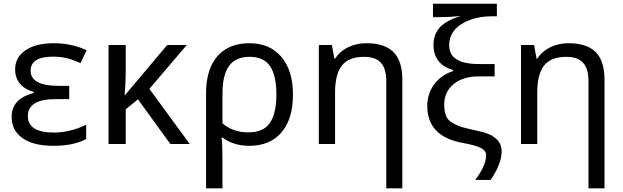

<svg xmlns="http://www.w3.org/2000/svg" viewBox="-20 -780 3375 1040"><path d="M272.9 -62Q357.4 -62 446.8 -104V-26.9Q378.9 9.8 269.5 9.8Q160.2 9.8 101.6 -32Q43 -73.7 43 -146Q43 -194.3 70.6 -226.3Q98.1 -258.3 162.1 -276.9V-282.2Q113.8 -295.9 87.9 -327.1Q62 -358.4 62 -403.8Q62 -469.7 118.4 -507.8Q174.8 -545.9 271.5 -545.9Q368.2 -545.9 449.2 -507.8L416 -438Q367.7 -459.5 335.4 -466.3Q303.2 -473.1 267.1 -473.1Q146 -473.1 146 -397Q146 -314.9 298.8 -314.9H355V-243.2H282.2Q130.9 -243.2 130.9 -150.9Q130.9 -62 272.9 -62Z M661.1 0H567.9V-536.1H661.1V-397Q661.1 -329.1 654.8 -262.2L885.7 -536.1H991.7L789.1 -298.8L1007.8 0H902.8L727.1 -242.2L661.1 -188Z M1185.1 -273.9V-111.8Q1241.7 -63 1324.7 -63Q1407.7 -63 1442.4 -114.7Q1477.1 -166.5 1477.1 -268.6Q1477.1 -370.6 1442.9 -421.4Q1408.7 -472.2 1332.5 -472.2Q1256.3 -472.2 1220.7 -422.9Q1185.1 -373.5 1185.1 -273.9ZM1330.1 9.8Q1244.1 9.8 1185.1 -35.2H1180.2Q1185.1 -2 1185.1 98.1V240.2H1096.2V-274.9Q1096.2 -405.3 1157.7 -475.6Q1219.2 -545.9 1330.6 -545.9Q1441.9 -545.9 1504.4 -471.7Q1566.9 -397.5 1566.9 -266.6Q1566.9 -135.7 1504.9 -63Q1442.9 9.8 1330.1 9.8Z M2072.3 240.2V-342.8Q2072.3 -407.2 2043.5 -439.7Q2014.6 -472.2 1952.1 -472.2Q1869.6 -472.2 1832.3 -425.5Q1794.9 -378.9 1794.9 -277.8V0H1707V-536.1H1777.8L1791 -462.9H1795.9Q1820.8 -502.4 1865.7 -524.2Q1910.6 -545.9 1964.8 -545.9Q2063.5 -545.9 2111.3 -498Q2159.2 -450.2 2159.2 -349.1V240.2Z M2554.2 194.8Q2613.3 115.2 2613.3 61Q2613.3 35.6 2584.2 21.2Q2555.2 6.8 2491.2 -4.9Q2294.4 -38.6 2294.4 -206.1Q2294.4 -272.9 2332.3 -323.7Q2370.1 -374.5 2434.1 -395V-400.9Q2328.1 -431.2 2328.1 -537.1Q2328.1 -593.3 2362.3 -631.6Q2396.5 -669.9 2476.1 -692.9Q2405.8 -687 2355.5 -687H2325.2V-759.8H2671.4V-691.9H2645Q2581.5 -691.9 2527.8 -672.9Q2474.1 -653.8 2443.6 -618.9Q2413.1 -584 2413.1 -534.2Q2413.1 -432.6 2576.2 -433.1H2659.2V-366.2H2573.2Q2488.3 -366.2 2437.3 -324.7Q2386.2 -283.2 2386.2 -213.4Q2386.2 -143.6 2420.9 -121.1Q2455.6 -98.6 2487.5 -90.1Q2519.5 -81.5 2576.2 -69.3Q2697.3 -43 2697.3 40Q2697.3 107.4 2637.2 194.8Z M3167.5 240.2V-342.8Q3167.5 -407.2 3138.7 -439.7Q3109.9 -472.2 3047.4 -472.2Q2964.8 -472.2 2927.5 -425.5Q2890.1 -378.9 2890.1 -277.8V0H2802.2V-536.1H2873L2886.2 -462.9H2891.1Q2916 -502.4 2960.9 -524.2Q3005.9 -545.9 3060.1 -545.9Q3158.7 -545.9 3206.5 -498Q3254.4 -450.2 3254.4 -349.1V240.2Z"/></svg>

Font: NotoSans
Style: Regular
Weight: 400
Designer: Monotype Design team
Foundry: Monotype Imaging Inc.
Version: Version 1.04